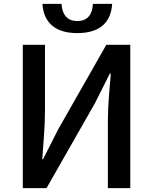

<svg xmlns="http://www.w3.org/2000/svg" viewBox="-20 -966 785 986"><path d="M97 0H219L467 -435L544 -588H549C543 -512 534 -427 534 -347V0H649V-736H526L279 -302L201 -148H197C202 -224 211 -313 211 -393V-736H97ZM377 -796C508 -796 551 -866 556 -946H457C455 -896 433 -858 377 -858C321 -858 299 -896 296 -946H198C203 -866 247 -796 377 -796Z"/></svg>

Font: Noto Sans CJK KR Medium
Style: Regular
Weight: 500
Designer: Ryoko NISHIZUKA (kana & ideographs); Paul D. Hunt (Latin, Greek & Cyrillic); Wenlong ZHANG (bopomofo); Sandoll Communica
Foundry: Adobe Systems Incorporated
Version: Version 1.004;PS 1.004;hotconv 1.0.82;makeotf.lib2.5.63406